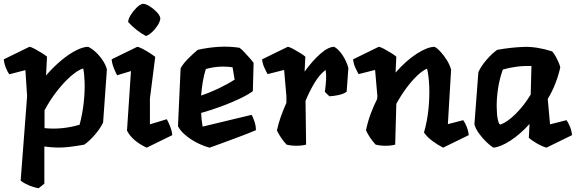

<svg xmlns="http://www.w3.org/2000/svg" viewBox="-30 -763 3038 1013"><path d="M435 -516Q453 -508 473 -490Q493 -472 510 -447.5Q527 -423 534 -397L514 -117Q499 -85 471 -52.5Q443 -20 415 0Q371 8 337 12Q303 16 272 15.5Q241 15 204 10V206L174 230Q164 229 144.5 223Q125 217 106.5 207.5Q88 198 79 190L113 -256L104 -393L19 -371Q10 -383 1 -405Q-8 -427 -10 -450L125 -516Q135 -515 153.5 -505Q172 -495 190.5 -483.5Q209 -472 218 -464L213 -365Q253 -411 294 -445Q335 -479 372 -497.5Q409 -516 435 -516ZM390 -105Q406 -166 412 -224Q418 -282 416.5 -328.5Q415 -375 409 -402Q380 -393 343 -360.5Q306 -328 269.5 -281Q233 -234 205 -181V-87Q253 -82 300 -87Q347 -92 390 -105Z M740 -573Q688 -601 646 -647Q647 -663 659.5 -683.5Q672 -704 689.5 -721.5Q707 -739 723 -743Q739 -743 759 -730.5Q779 -718 796 -700.5Q813 -683 816 -667Q815 -650 802 -629.5Q789 -609 772 -593.5Q755 -578 740 -573ZM850 -134Q857 -122 867 -97.5Q877 -73 879 -50L744 16Q668 -19 640 -74L661 -388L588 -366Q581 -378 571 -402.5Q561 -427 559 -450L694 -516Q704 -515 723 -505Q742 -495 760.5 -483Q779 -471 789 -463L761 -243V-107Z M1297 -157Q1304 -148 1312.5 -122Q1321 -96 1320 -76Q1277 -58 1230 -40.5Q1183 -23 1142.5 -8Q1102 7 1076 16Q1045 8 1011 -9Q977 -26 949 -49.5Q921 -73 909 -97L923 -403Q937 -428 962.5 -453.5Q988 -479 1013 -500Q1071 -513 1126.5 -516Q1182 -519 1233 -511Q1242 -506 1257.5 -489.5Q1273 -473 1288 -456Q1303 -439 1308 -431L1304 -282Q1278 -263 1234 -242Q1190 -221 1137 -201.5Q1084 -182 1031 -167Q1032 -148 1034 -130Q1036 -112 1039 -95ZM1197 -408Q1161 -413 1127 -411Q1093 -409 1056 -399Q1046 -368 1040 -332Q1034 -296 1031 -259Q1074 -273 1121.5 -295.5Q1169 -318 1208 -343Z M1733 -516Q1756 -504 1777.5 -471.5Q1799 -439 1808 -404L1799 -279Q1782 -267 1756 -261.5Q1730 -256 1708 -255L1684 -278Q1689 -315 1690.5 -343.5Q1692 -372 1688 -394Q1657 -371 1630.5 -327.5Q1604 -284 1582 -231L1585 0Q1563 6 1534 6Q1505 6 1482 0Q1451 -33 1431 -75Q1438 -108 1451 -145.5Q1464 -183 1481 -220V-256L1469 -394L1382 -372Q1375 -384 1365 -405.5Q1355 -427 1353 -450L1488 -516Q1498 -515 1516.5 -505Q1535 -495 1553.5 -483.5Q1572 -472 1581 -464L1577 -385Q1618 -442 1660 -479Q1702 -516 1733 -516Z M2414 -129Q2423 -117 2432 -95Q2441 -73 2443 -50L2308 16Q2282 3 2253 -18Q2224 -39 2207 -64Q2225 -127 2231 -191Q2237 -255 2234.5 -310.5Q2232 -366 2223 -401Q2198 -390 2169.5 -362.5Q2141 -335 2113 -297Q2085 -259 2061 -215L2055 0Q2033 6 2004 6Q1975 6 1952 0Q1921 -33 1901 -75Q1910 -120 1925.5 -162Q1941 -204 1960 -241L1961 -256L1949 -394L1862 -372Q1855 -384 1845 -405.5Q1835 -427 1833 -450L1968 -516Q1978 -515 1996.5 -505Q2015 -495 2033.5 -483.5Q2052 -472 2061 -464L2057 -380Q2113 -444 2169.5 -480Q2226 -516 2263 -516Q2278 -508 2296 -488Q2314 -468 2329 -443.5Q2344 -419 2350 -395L2333 -108Z M2959 -129Q2968 -117 2977 -95Q2986 -73 2988 -50L2853 16Q2829 9 2801.5 -7Q2774 -23 2760 -36L2764 -109Q2714 -54 2663 -21Q2612 12 2574 16Q2559 8 2537.5 -12.5Q2516 -33 2497.5 -58.5Q2479 -84 2473 -107L2494 -383Q2509 -415 2537 -447.5Q2565 -480 2593 -500Q2665 -513 2733 -515.5Q2801 -518 2883 -492Q2894 -480 2903 -463Q2912 -446 2918.5 -430.5Q2925 -415 2926 -407Q2916 -363 2899.5 -321Q2883 -279 2860 -241L2872 -107ZM2611 -106Q2647 -119 2690.5 -162Q2734 -205 2770 -264L2774 -415Q2733 -416 2695 -411Q2657 -406 2623 -396Q2605 -346 2597.5 -294.5Q2590 -243 2590.5 -199.5Q2591 -156 2597 -130Q2603 -104 2611 -106Z"/></svg>

Font: Langar
Style: Regular
Weight: 400
Designer: Alessia Mazzarella
Foundry: Typeland
Version: Version 1.001; ttfautohint (v1.8.3)